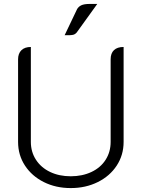

<svg xmlns="http://www.w3.org/2000/svg" viewBox="-20 -948 720 977"><path d="M72 -226V-646Q72 -676 89 -692.5Q106 -709 137 -709V-226Q137 -175 163 -135Q189 -95 235 -73Q281 -51 340 -51Q399 -51 445.5 -73Q492 -95 517.5 -135Q543 -175 543 -226V-646Q543 -677 560 -693Q577 -709 609 -709V-226Q609 -159 574 -105.5Q539 -52 477.5 -21.5Q416 9 340 9Q264 9 203 -21.5Q142 -52 107 -105.5Q72 -159 72 -226ZM372 -901Q379 -914 393.5 -921Q408 -928 437 -928H475L372 -785Q364 -774 352.5 -771Q341 -768 309 -769Z"/></svg>

Font: K2D ExtraLight
Style: Regular
Weight: 275
Designer: Katatrad Aksorn Co.,Ltd.
Foundry: Cadson Demak Co.,Ltd.
Version: Version 1.000; ttfautohint (v1.6)